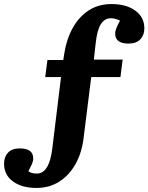

<svg xmlns="http://www.w3.org/2000/svg" viewBox="-81 -734 732 947"><path d="M99 193Q27 193 -17 161Q-61 129 -61 73Q-61 40 -41.5 19Q-22 -2 17 -2Q83 -2 83 48Q83 60 76 76Q69 92 59 111Q68 117 78 119.5Q88 122 101 122Q162 122 177 -2L220 -354H142L153 -438H231L236 -470Q247 -541 278 -596.5Q309 -652 357 -683Q405 -714 469 -714Q542 -714 586.5 -681.5Q631 -649 631 -594Q631 -561 611 -540Q591 -519 553 -519Q487 -519 487 -569Q487 -581 493.5 -596.5Q500 -612 511 -632Q502 -637 490 -640.5Q478 -644 466 -644Q435 -644 416.5 -615Q398 -586 391 -521L382 -440H524L513 -354H369L331 -51Q322 21 291 76Q260 131 211 162Q162 193 99 193Z"/></svg>

Font: Literata
Style: Bold
Weight: 700
Designer: Latin by Veronika Burian and Jose Scaglione. Greek by Irene Vlachou. Cyrillic by Vera Evstafieva.
Foundry: TypeTogether
Version: Version 3.103; ttfautohint (v1.8.4.7-5d5b);gftools[0.9.29]